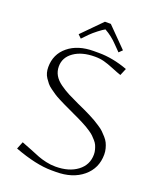

<svg xmlns="http://www.w3.org/2000/svg" viewBox="-149 -891 804 986"><g transform="rotate(20 253.0 -397.5)"><path d="M283.2 -803.2 388.2 -696.8 370.1 -679.2 337.9 -711.9Q306.6 -745.1 267.1 -767.1Q255.4 -761.2 232.7 -743.7Q210 -726.1 195.8 -711.9L164.1 -679.2L146 -696.8L251 -803.2ZM253.9 7.8Q169.4 7.8 49.8 -37.1L65.9 -77.1Q87.9 -69.3 119.6 -56.2Q151.4 -43 169.7 -35.9Q188 -28.8 214.1 -22.9Q240.2 -17.1 266.1 -17.1Q339.8 -17.1 385.5 -51.5Q431.2 -85.9 431.2 -143.1Q431.2 -156.2 427.7 -168.9Q424.3 -181.6 419.7 -191.9Q415 -202.1 405.5 -212.9Q396 -223.6 388.4 -231.2Q380.9 -238.8 366.7 -248.3Q352.5 -257.8 343.5 -263.2Q334.5 -268.6 316.9 -277.6Q299.3 -286.6 290.5 -290.8Q281.7 -294.9 262.2 -304Q242.7 -313 234.9 -316.9Q212.9 -327.1 201.7 -332.5Q190.4 -337.9 170.4 -348.1Q150.4 -358.4 139.6 -365.7Q128.9 -373 113.5 -384Q98.1 -395 89.8 -405.3Q81.5 -415.5 73 -428.2Q64.5 -440.9 60.8 -455.1Q57.1 -469.2 57.1 -484.9Q57.1 -555.7 109.9 -598.9Q162.6 -642.1 249 -642.1H276.9Q353 -642.1 435.1 -611.8L418.9 -573.2Q400.9 -579.1 368.9 -592.3Q336.9 -605.5 314.5 -611.3Q292 -617.2 265.1 -617.2Q193.8 -617.2 150.4 -586.7Q106.9 -556.2 106.9 -506.8Q106.9 -480.5 119.4 -459Q131.8 -437.5 157.2 -419.4Q182.6 -401.4 206.3 -389.2Q230 -377 267.1 -359.9Q268.6 -359.4 269.5 -358.9Q270.5 -358.4 271.7 -357.9Q272.9 -357.4 273.9 -356.9Q295.9 -346.7 307.4 -341.6Q318.8 -336.4 339.6 -325.9Q360.4 -315.4 371.8 -308.6Q383.3 -301.8 400.6 -290.5Q418 -279.3 427.7 -269.8Q437.5 -260.3 449 -247.3Q460.4 -234.4 466.6 -221.7Q472.7 -209 476.8 -193.4Q481 -177.7 481 -161.1Q481 -85.4 425 -38.8Q369.1 7.8 277.8 7.8Z"/></g></svg>

Font: Resagokr
Style: Light
Weight: 300
Designer: gluk
Foundry: gluk
Version: Version 0.95